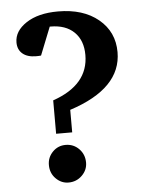

<svg xmlns="http://www.w3.org/2000/svg" viewBox="-51 -725 589 773"><g transform="rotate(-5 243.5 -338.0)"><path d="M35 -573Q35 -619 83.5 -651Q132 -683 212 -683Q314 -683 375.5 -632Q437 -581 437 -499Q437 -352 227 -284V-193H162V-328Q307 -378 307 -499Q307 -558 272.5 -591.5Q238 -625 177 -625H174L129 -512Q122 -511 109 -511Q74 -511 54.5 -527.5Q35 -544 35 -573ZM122 -70Q122 -101 143.5 -123Q165 -145 196 -145Q228 -145 250 -122.5Q272 -100 272 -67Q272 -37 249.5 -15Q227 7 195 7Q166 7 144 -15Q122 -37 122 -70Z"/></g></svg>

Font: Khartiya
Style: Bold
Weight: 700
Version: Version 1.0.2